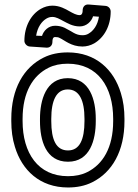

<svg xmlns="http://www.w3.org/2000/svg" viewBox="-20 -795 611 850"><path d="M481 -269V-259C481 -141 435 -67 366 -33C342 -21 314 -15 281 -15C148 -15 80 -118 80 -259V-269C80 -387 126 -461 195 -495C219 -507 247 -513 280 -513C413 -513 481 -410 481 -269ZM30 -269V-259C30 -218 35 -180 46 -145C77 -42 156 35 281 35C320 35 356 28 388 12C477 -32 531 -127 531 -259V-269C531 -310 526 -348 515 -383C484 -486 405 -563 280 -563C241 -563 205 -556 173 -540C84 -496 30 -401 30 -269ZM404 -269C404 -352 378 -449 280 -449C183 -449 157 -351 157 -269V-259C157 -175 182 -79 281 -79C379 -79 404 -176 404 -259ZM354 -269V-259C354 -176 332 -129 281 -129C229 -129 207 -175 207 -259V-269C207 -351 230 -399 280 -399C331 -399 354 -351 354 -269ZM333 -678C363 -678 385 -700 392 -723L418 -721C412 -683 394 -659 372 -646C364 -641 355 -639 345 -639C314 -639 301 -655 266 -672C253 -678 239 -681 224 -681C194 -681 173 -659 166 -636L140 -637C146 -675 165 -701 186 -713C195 -718 202 -720 212 -720C229 -720 243 -711 262 -701C278 -693 301 -678 333 -678ZM333 -728C318 -728 304 -736 286 -746C270 -755 245 -770 212 -770C194 -770 177 -765 161 -756C117 -731 88 -678 88 -614C88 -603 98 -590 112 -589L186 -584C203 -583 212 -596 212 -609C212 -629 219 -631 224 -631C232 -631 239 -630 244 -627C266 -617 295 -589 345 -589C363 -589 381 -594 397 -603C440 -628 470 -679 470 -744C470 -757 460 -768 447 -769L373 -775C353 -777 346 -761 346 -750C346 -731 338 -728 333 -728Z"/></svg>

Font: Asimov
Style: NarOu
Weight: 500
Designer: Google
Version: Version 2.000980; 2014